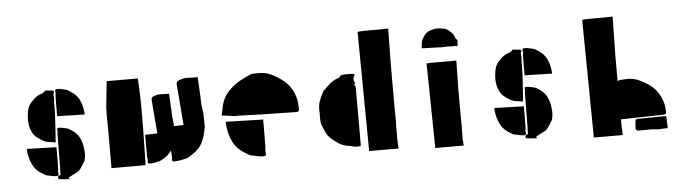

<svg xmlns="http://www.w3.org/2000/svg" viewBox="-47 -844 4044 1129"><g transform="rotate(-5 1975.5 -280.0)"><path d="M374 -446Q410 -425 426 -393Q442 -361 446 -322Q447 -318 447 -313.5Q447 -309 447 -304L285 -308Q285 -339 285 -369Q285 -399 286 -430Q286 -433 288 -441Q288 -446 287.5 -451Q287 -456 286 -463Q287 -463 289.5 -465Q292 -467 295 -467Q303 -468 310.5 -467Q318 -466 325 -464Q333 -463 339.5 -461.5Q346 -460 353 -458Q359 -456 361 -454Q368 -451 374 -446ZM270 -461Q275 -460 278 -457.5Q281 -455 279 -450Q273 -440 275 -430Q277 -420 276 -410Q274 -390 274.5 -369Q275 -348 274 -327Q272 -285 269 -242.5Q266 -200 263 -155Q254 -157 246.5 -158.5Q239 -160 231 -160Q208 -162 189 -172.5Q170 -183 153 -197Q138 -209 129.5 -226Q121 -243 116 -262Q111 -286 112 -309.5Q113 -333 118 -357Q125 -389 149 -411Q160 -423 173.5 -433Q187 -443 203 -447Q208 -449 213 -451.5Q218 -454 222 -459Q228 -466 236 -464Q244 -463 253 -462.5Q262 -462 270 -461ZM360 -219Q394 -199 409 -168Q424 -137 427 -100Q429 -84 428.5 -68Q428 -52 423 -36Q423 -31 421 -30Q413 -17 405 -4.5Q397 8 387 20Q384 24 379.5 26.5Q375 29 370 32Q358 38 346 44Q334 50 321 57Q322 58 323 59.5Q324 61 327 64Q323 65 320.5 66Q318 67 315 66Q305 66 295 65Q285 64 274 63Q269 63 265 62Q261 61 259 54Q258 43 270 39Q271 39 272 38.5Q273 38 275 37Q275 25 275 12.5Q275 0 276 -12Q277 -60 277 -108Q277 -156 278 -203Q278 -208 280 -214Q280 -219 279.5 -223.5Q279 -228 278 -235Q279 -235 281.5 -237Q284 -239 287 -239Q294 -240 301 -239Q308 -238 315 -236Q322 -235 328 -233.5Q334 -232 341 -230Q343 -230 345 -229Q347 -228 348 -227ZM262 14Q262 19 262.5 24Q263 29 264 37Q263 38 260.5 40Q258 42 254 43Q246 43 238 41.5Q230 40 222 39Q214 37 207 35.5Q200 34 192 33Q190 32 188 31Q186 30 184 29Q180 27 176.5 24.5Q173 22 169 20Q131 -2 114 -36.5Q97 -71 92 -112Q91 -117 91 -122Q91 -127 91 -132L265 -127Q265 -95 265 -62.5Q265 -30 264 2Q264 5 263 8Q262 11 262 14Z M593 -488H777Q779 -445 781 -402Q783 -359 783 -318Q783 -242 782 -166.5Q781 -91 779 -14Q779 -5 779 4.5Q779 14 777 24H577V-248Q576 -248 576 -274Q576 -300 577 -334Q581 -372 585 -411Q589 -450 593 -488ZM1144 -196H1145Q1145 -193 1144.5 -190.5Q1144 -188 1144 -186Q1144 -182 1144 -177Q1144 -172 1145 -167H1143Q1137 -118 1116.5 -77.5Q1096 -37 1049 -10Q1045 -7 1041 -4.5Q1037 -2 1032 0Q1026 4 1022 5Q1013 7 1004.5 9Q996 11 986 13Q976 14 966.5 15.5Q957 17 947 17Q943 17 939.5 14Q936 11 935 11Q936 2 936.5 -4.5Q937 -11 937 -17Q937 -20 936 -24Q935 -28 935 -31Q935 -36 935 -40.5Q935 -45 934 -49Q917 -23 887 -5Q883 -3 879.5 -1Q876 1 873 3Q870 5 864 7Q857 8 849.5 10Q842 12 834 14Q818 17 801 17Q798 17 795.5 14.5Q793 12 792 12Q793 4 793 -1Q793 -6 793 -11Q793 -14 792.5 -17Q792 -20 791 -23V-154L863 -156Q859 -206 855 -256Q851 -306 847 -355Q846 -372 864 -377Q885 -385 907 -383.5Q929 -382 952 -383Q953 -362 954 -343.5Q955 -325 956 -307Q958 -288 958 -268Q958 -248 961 -228Q964 -210 964 -190L1021 -192Q1016 -252 1011.5 -312Q1007 -372 1002 -431Q1001 -444 1005.5 -449Q1010 -454 1022 -458Q1048 -468 1074 -466Q1100 -464 1128 -465Q1130 -440 1131 -417.5Q1132 -395 1133 -374Q1135 -350 1135 -326Q1135 -302 1139 -279Q1143 -258 1143.5 -237.5Q1144 -217 1144 -196Z M1349 -218H1321Q1304 -221 1286.5 -223.5Q1269 -226 1249 -228Q1253 -243 1255.5 -257.5Q1258 -272 1261 -285Q1273 -332 1301.5 -364Q1330 -396 1370 -420Q1388 -430 1406 -438.5Q1424 -447 1443 -455Q1446 -457 1454 -457Q1459 -457 1464.5 -456.5Q1470 -456 1475 -457Q1522 -460 1560.5 -442Q1599 -424 1633 -396Q1681 -357 1698 -292Q1702 -278 1703.5 -262Q1705 -246 1705 -231Q1706 -217 1702 -213.5Q1698 -210 1684 -210Q1632 -211 1581 -212Q1530 -213 1478 -214Q1448 -215 1417.5 -216Q1387 -217 1357 -218Q1356 -219 1354 -218.5Q1352 -218 1349 -218ZM1369 4Q1320 -25 1298 -68.5Q1276 -112 1271 -164Q1270 -170 1270 -176.5Q1270 -183 1270 -189L1490 -183Q1490 -142 1490 -100.5Q1490 -59 1489 -18Q1489 -14 1488 -10.5Q1487 -7 1487 -3Q1487 3 1487.5 9.5Q1488 16 1489 26Q1488 27 1484.5 29.5Q1481 32 1477 32Q1467 33 1456.5 31.5Q1446 30 1436 28Q1426 26 1416.5 24Q1407 22 1398 20Q1392 19 1387 15Q1383 12 1378.5 9Q1374 6 1369 4Z M2269 -652 2266 -424V-186Q2268 -125 2266 -64Q2264 -3 2269 56H2095L2088 -648Q2094 -650 2116 -650.5Q2138 -651 2167.5 -651Q2197 -651 2224.5 -651Q2252 -651 2269 -652ZM1824 -174Q1824 -181 1824.5 -188Q1825 -195 1824 -202Q1822 -234 1831.5 -262Q1841 -290 1857 -317Q1860 -322 1864.5 -326Q1869 -330 1873 -334Q1881 -341 1889 -349Q1897 -357 1906 -364Q1912 -369 1919.5 -373Q1927 -377 1934 -381Q1942 -385 1950.5 -387Q1959 -389 1963 -399Q1965 -402 1971 -403.5Q1977 -405 1981 -405Q2009 -406 2036 -405Q2040 -405 2050 -400Q2041 -387 2040 -375Q2039 -363 2049 -350Q2047 -348 2044.5 -345Q2042 -342 2040 -339Q2046 -336 2047.5 -331.5Q2049 -327 2049 -320V10Q2049 12 2048.5 15Q2048 18 2048 23Q2036 23 2024 23.5Q2012 24 2000 20Q1993 17 1985 16Q1977 15 1969 14Q1941 8 1919.5 -6Q1898 -20 1878 -37Q1858 -55 1847.5 -78Q1837 -101 1828 -125Q1825 -137 1824.5 -149.5Q1824 -162 1824 -174Z M2660 -514Q2653 -518 2646 -516Q2639 -514 2632 -515Q2618 -517 2603.5 -516Q2589 -515 2574 -515Q2545 -516 2515.5 -517Q2486 -518 2455 -519Q2456 -525 2456.5 -530.5Q2457 -536 2458 -541Q2458 -558 2465 -571Q2472 -584 2481 -596Q2497 -617 2526 -623Q2543 -628 2559 -627.5Q2575 -627 2592 -623Q2603 -622 2613 -616.5Q2623 -611 2630 -603Q2638 -596 2645.5 -587Q2653 -578 2656 -566Q2659 -557 2665 -553Q2670 -550 2669 -544Q2668 -538 2668 -532Q2668 -526 2667 -520Q2667 -517 2665 -514.5Q2663 -512 2660 -514ZM2652 -430 2649 -268V-99Q2651 -56 2649 -13Q2647 30 2652 72H2484L2476 -428Q2482 -429 2503.5 -429.5Q2525 -430 2553.5 -429.5Q2582 -429 2609 -429Q2636 -429 2652 -430Z M3133 -446Q3169 -425 3185 -393Q3201 -361 3205 -322Q3206 -318 3206 -313.5Q3206 -309 3206 -304L3044 -308Q3044 -339 3044 -369Q3044 -399 3045 -430Q3045 -433 3047 -441Q3047 -446 3046.5 -451Q3046 -456 3045 -463Q3046 -463 3048.5 -465Q3051 -467 3054 -467Q3062 -468 3069.5 -467Q3077 -466 3084 -464Q3092 -463 3098.5 -461.5Q3105 -460 3112 -458Q3118 -456 3120 -454Q3127 -451 3133 -446ZM3029 -461Q3034 -460 3037 -457.5Q3040 -455 3038 -450Q3032 -440 3034 -430Q3036 -420 3035 -410Q3033 -390 3033.5 -369Q3034 -348 3033 -327Q3031 -285 3028 -242.5Q3025 -200 3022 -155Q3013 -157 3005.5 -158.5Q2998 -160 2990 -160Q2967 -162 2948 -172.5Q2929 -183 2912 -197Q2897 -209 2888.5 -226Q2880 -243 2875 -262Q2870 -286 2871 -309.5Q2872 -333 2877 -357Q2884 -389 2908 -411Q2919 -423 2932.5 -433Q2946 -443 2962 -447Q2967 -449 2972 -451.5Q2977 -454 2981 -459Q2987 -466 2995 -464Q3003 -463 3012 -462.5Q3021 -462 3029 -461ZM3119 -219Q3153 -199 3168 -168Q3183 -137 3186 -100Q3188 -84 3187.5 -68Q3187 -52 3182 -36Q3182 -31 3180 -30Q3172 -17 3164 -4.5Q3156 8 3146 20Q3143 24 3138.5 26.5Q3134 29 3129 32Q3117 38 3105 44Q3093 50 3080 57Q3081 58 3082 59.5Q3083 61 3086 64Q3082 65 3079.5 66Q3077 67 3074 66Q3064 66 3054 65Q3044 64 3033 63Q3028 63 3024 62Q3020 61 3018 54Q3017 43 3029 39Q3030 39 3031 38.5Q3032 38 3034 37Q3034 25 3034 12.5Q3034 0 3035 -12Q3036 -60 3036 -108Q3036 -156 3037 -203Q3037 -208 3039 -214Q3039 -219 3038.5 -223.5Q3038 -228 3037 -235Q3038 -235 3040.5 -237Q3043 -239 3046 -239Q3053 -240 3060 -239Q3067 -238 3074 -236Q3081 -235 3087 -233.5Q3093 -232 3100 -230Q3102 -230 3104 -229Q3106 -228 3107 -227ZM3021 14Q3021 19 3021.5 24Q3022 29 3023 37Q3022 38 3019.5 40Q3017 42 3013 43Q3005 43 2997 41.5Q2989 40 2981 39Q2973 37 2966 35.5Q2959 34 2951 33Q2949 32 2947 31Q2945 30 2943 29Q2939 27 2935.5 24.5Q2932 22 2928 20Q2890 -2 2873 -36.5Q2856 -71 2851 -112Q2850 -117 2850 -122Q2850 -127 2850 -132L3024 -127Q3024 -95 3024 -62.5Q3024 -30 3023 2Q3023 5 3022 8Q3021 11 3021 14Z M3638 -2Q3625 -1 3612 -1Q3599 -1 3586 -1Q3586 45 3589 92H3418L3410 -603Q3416 -605 3438 -605.5Q3460 -606 3489 -606Q3518 -606 3545.5 -606Q3573 -606 3590 -607L3586 -382V-226Q3590 -229 3594 -230Q3598 -232 3605 -232Q3610 -233 3615.5 -232.5Q3621 -232 3625 -233Q3669 -238 3706.5 -222.5Q3744 -207 3778 -181Q3825 -145 3844 -85Q3849 -72 3851 -56.5Q3853 -41 3854 -27Q3855 -14 3851 -10.5Q3847 -7 3834 -6Q3785 -5 3736 -4Q3687 -3 3638 -2ZM3849 3Q3849 3 3850 3Q3851 3 3853 4L3856 75Q3837 74 3818.5 76Q3800 78 3780 75Q3763 73 3745 73.5Q3727 74 3710 74H3683Q3667 72 3667 60Q3668 49 3668.5 38.5Q3669 28 3670 18Q3672 5 3685 5Q3726 4 3767 4Q3808 4 3849 3Z"/></g></svg>

Font: Palette Mosaic
Style: Regular
Weight: 400
Designer: Shibuyafont
Version: Version 1.001